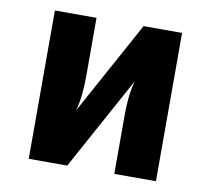

<svg xmlns="http://www.w3.org/2000/svg" viewBox="-64 -591 728 663"><g transform="rotate(10 300.0 -260.0)"><path d="M77 0V-520H223V-312Q223 -282 220 -252Q217 -222 209 -193L388 -520H523V0H377V-208Q377 -238 380 -268Q383 -298 391 -327L212 0Z"/></g></svg>

Font: Iosevka Aile Heavy
Style: Regular
Weight: 900
Designer: Belleve Invis
Foundry: Belleve Invis
Version: Version 31.1.0; ttfautohint (v1.8.4)